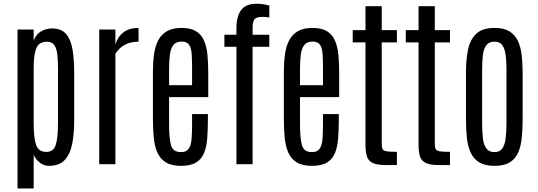

<svg xmlns="http://www.w3.org/2000/svg" viewBox="-20 -893 2923 1044"><path d="M75.2 131.8V-732.4H163.1V-673.3Q178.2 -709.5 205.8 -723.9Q233.4 -738.3 262.7 -738.3Q314.5 -738.3 340.3 -707Q366.2 -675.8 374.8 -621.8Q383.3 -567.9 383.3 -499V-235.4Q383.3 -166.5 372.6 -111.1Q361.8 -55.7 332.3 -23.4Q302.7 8.8 245.1 8.8Q218.3 8.8 196 -9Q173.8 -26.9 163.1 -50.8V131.8ZM232.9 -66.9Q270.5 -67.4 283 -104.7Q295.4 -142.1 295.4 -226.1V-519.5Q295.4 -563.5 291.7 -596.4Q288.1 -629.4 275.4 -647.7Q262.7 -666 235.4 -666Q212.9 -666 196.8 -656Q180.7 -646 171.9 -614.5Q163.1 -583 163.1 -519V-222.7Q163.1 -143.1 176.3 -105Q189.5 -66.9 232.9 -66.9Z M519.5 0V-732.4H607.4V-650.9Q620.1 -693.4 651.6 -717.3Q683.1 -741.2 731.9 -741.2Q732.9 -741.2 733.2 -730Q733.4 -718.8 733.4 -703.9Q733.4 -689 733.4 -677.7Q733.4 -666.5 733.4 -666.5Q710 -666.5 687.3 -660.6Q664.6 -654.8 644.5 -640.6Q624.5 -626.5 607.4 -601.1V0Z M964.4 8.8Q913.1 8.8 882.3 -9.8Q851.6 -28.3 836.2 -62.5Q820.8 -96.7 816.2 -143.8Q811.5 -190.9 811.5 -248V-501Q811.5 -552.7 817.4 -596.4Q823.2 -640.1 839.8 -672.6Q856.4 -705.1 887.2 -723.1Q918 -741.2 967.3 -741.2Q1017.6 -741.2 1046.6 -722.9Q1075.7 -704.6 1089.8 -671.4Q1104 -638.2 1108.2 -593.5Q1112.3 -548.8 1112.3 -495.6V-364.7H899.4V-218.3Q899.4 -142.1 909.7 -104Q919.9 -65.9 964.4 -65.9Q993.7 -65.9 1006.1 -84.2Q1018.6 -102.5 1021.5 -136Q1024.4 -169.4 1024.4 -215.8V-272.9H1110.4V-245.1Q1110.4 -188.5 1106.9 -142.1Q1103.5 -95.7 1089.8 -61.8Q1076.2 -27.8 1046.4 -9.5Q1016.6 8.8 964.4 8.8ZM899.4 -429.7H1024.4V-522.9Q1024.4 -569.8 1022 -601.8Q1019.5 -633.8 1007.6 -650.4Q995.6 -667 967.8 -667Q937.5 -667 922.9 -648.4Q908.2 -629.9 903.8 -596.7Q899.4 -563.5 899.4 -519Z M1265.6 0V-638.7H1200.2V-704.1H1265.6V-739.3Q1265.6 -803.2 1290.8 -837.9Q1315.9 -872.6 1375 -872.6Q1402.3 -872.6 1422.6 -868.2Q1442.9 -863.8 1444.3 -863.3V-797.9Q1423.8 -801.3 1407.7 -801.3Q1371.6 -801.3 1362.5 -786.1Q1353.5 -771 1353.5 -746.1V-704.1H1444.3V-638.7H1353.5V0Z M1676.3 8.8Q1625 8.8 1594.2 -9.8Q1563.5 -28.3 1548.1 -62.5Q1532.7 -96.7 1528.1 -143.8Q1523.4 -190.9 1523.4 -248V-501Q1523.4 -552.7 1529.3 -596.4Q1535.2 -640.1 1551.8 -672.6Q1568.4 -705.1 1599.1 -723.1Q1629.9 -741.2 1679.2 -741.2Q1729.5 -741.2 1758.5 -722.9Q1787.6 -704.6 1801.8 -671.4Q1815.9 -638.2 1820.1 -593.5Q1824.2 -548.8 1824.2 -495.6V-364.7H1611.3V-218.3Q1611.3 -142.1 1621.6 -104Q1631.8 -65.9 1676.3 -65.9Q1705.6 -65.9 1718 -84.2Q1730.5 -102.5 1733.4 -136Q1736.3 -169.4 1736.3 -215.8V-272.9H1822.3V-245.1Q1822.3 -188.5 1818.8 -142.1Q1815.4 -95.7 1801.8 -61.8Q1788.1 -27.8 1758.3 -9.5Q1728.5 8.8 1676.3 8.8ZM1611.3 -429.7H1736.3V-522.9Q1736.3 -569.8 1733.9 -601.8Q1731.4 -633.8 1719.5 -650.4Q1707.5 -667 1679.7 -667Q1649.4 -667 1634.8 -648.4Q1620.1 -629.9 1615.7 -596.7Q1611.3 -563.5 1611.3 -519Z M2077.6 4.4Q2030.8 4.4 2007.1 -6.6Q1983.4 -17.6 1975.3 -42Q1967.3 -66.4 1967.3 -107.4V-662.6H1897.9V-729H1967.3V-859.4H2055.7V-729H2138.2V-662.6H2055.7V-110.8Q2055.7 -91.8 2060.3 -82.5Q2064.9 -73.2 2082.5 -70.3Q2100.1 -67.4 2138.2 -67.4V4.4Z M2366.2 4.4Q2319.3 4.4 2295.7 -6.6Q2272 -17.6 2263.9 -42Q2255.9 -66.4 2255.9 -107.4V-662.6H2186.5V-729H2255.9V-859.4H2344.2V-729H2426.8V-662.6H2344.2V-110.8Q2344.2 -91.8 2348.9 -82.5Q2353.5 -73.2 2371.1 -70.3Q2388.7 -67.4 2426.8 -67.4V4.4Z M2668.9 8.8Q2617.7 8.8 2586.9 -9.5Q2556.2 -27.8 2540 -61.8Q2523.9 -95.7 2518.8 -142.3Q2513.7 -189 2513.7 -246.1V-499.5Q2513.7 -568.4 2524.9 -623Q2536.1 -677.7 2569.6 -709.5Q2603 -741.2 2668.9 -741.2Q2718.8 -741.2 2749 -723.1Q2779.3 -705.1 2795.2 -672.1Q2811 -639.2 2816.4 -595.2Q2821.8 -551.3 2821.8 -499.5V-246.1Q2821.8 -189.9 2817.1 -143.6Q2812.5 -97.2 2797.4 -63Q2782.2 -28.8 2751.5 -10Q2720.7 8.8 2668.9 8.8ZM2668.9 -65.9Q2697.3 -65.9 2710.9 -85.2Q2724.6 -104.5 2729.2 -139.2Q2733.9 -173.8 2733.9 -219.7V-518.1Q2733.9 -562.5 2729.2 -595.7Q2724.6 -628.9 2710.9 -647.7Q2697.3 -666.5 2668.9 -666.5Q2639.2 -666.5 2624.8 -647.7Q2610.4 -628.9 2606 -595.7Q2601.6 -562.5 2601.6 -518.1V-219.7Q2601.6 -173.8 2606 -139.2Q2610.4 -104.5 2625 -85.2Q2639.6 -65.9 2668.9 -65.9Z"/></svg>

Font: AntonioLight
Style: Regular
Weight: 300
Designer: Vernon Adams
Foundry: Vernon Adams
Version: Version 1.002